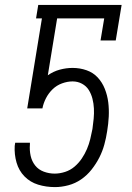

<svg xmlns="http://www.w3.org/2000/svg" viewBox="-20 -755 540 783"><path d="M204 8Q168 8 135.5 -2Q103 -12 80 -35.5Q57 -59 47.5 -92Q38 -125 40 -160L42 -173H102V-166Q100 -142 105 -119.5Q110 -97 123.5 -80Q137 -63 158.5 -55Q180 -47 203 -47Q224 -47 245.5 -54Q267 -61 284 -75.5Q301 -90 313.5 -108.5Q326 -127 334.5 -147Q343 -167 348 -187.5Q353 -208 357 -229Q360 -250 362 -271Q364 -292 363 -312.5Q362 -333 357 -352.5Q352 -372 342 -388Q332 -404 314.5 -413.5Q297 -423 276 -423Q255 -423 233 -415Q211 -407 194.5 -391Q178 -375 167.5 -354.5Q157 -334 153 -313H91L151 -680H127L136 -735H476L452 -590H390L405 -680H213L175 -448Q198 -464 224 -471Q250 -478 276 -478Q306 -478 333 -468.5Q360 -459 378.5 -439Q397 -419 407.5 -392.5Q418 -366 421.5 -337.5Q425 -309 423.5 -279.5Q422 -250 417 -220Q413 -193 405.5 -165.5Q398 -138 385 -112.5Q372 -87 353.5 -63.5Q335 -40 311 -23.5Q287 -7 259 0.5Q231 8 204 8Z"/></svg>

Font: Iosevka Curly Slab Light
Style: Italic
Weight: 300
Italic angle: -9°
Monospace: yes
Designer: Belleve Invis
Foundry: Belleve Invis
Version: Version 22.1.2; ttfautohint (v1.8.4)